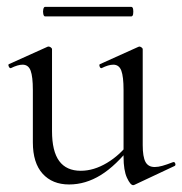

<svg xmlns="http://www.w3.org/2000/svg" viewBox="-20 -531 533 561"><path d="M182 8Q133 8 104.5 -23.5Q76 -55 76 -115V-268Q76 -307 69.5 -324.5Q63 -342 46 -342Q32 -342 12 -332Q8 -331 5.5 -337Q3 -343 7 -344L118 -394Q120 -395 122 -395Q125 -395 128.5 -392.5Q132 -390 132 -387V-148Q132 -89 153 -60.5Q174 -32 216 -32Q254 -32 292.5 -55Q331 -78 360 -117L365 -106Q319 -47 274.5 -19.5Q230 8 182 8ZM397 -387V-107Q397 -73 405 -58Q413 -43 432 -43Q442 -43 454.5 -46.5Q467 -50 485 -57Q490 -59 492 -53.5Q494 -48 490 -46L373 9Q371 10 369 10Q361 10 351 -11.5Q341 -33 341 -73V-268Q341 -307 334.5 -324.5Q328 -342 311 -342Q297 -342 277 -332Q273 -331 271 -337Q269 -343 273 -344L384 -394Q386 -395 387 -395Q390 -395 393.5 -392.5Q397 -390 397 -387ZM112 -483Q108 -483 106.5 -490Q105 -497 106.5 -504Q108 -511 112 -511H363Q368 -511 369 -504Q370 -497 369 -490Q368 -483 363 -483Z"/></svg>

Font: Cormorant Light
Style: Regular
Weight: 400
Version: Version 4.000